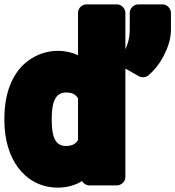

<svg xmlns="http://www.w3.org/2000/svg" viewBox="-26 -808 800 876"><path d="M348 18C355 29 367 38 381 38H508C524 38 546 23 546 0V-750C546 -766 531 -788 508 -788H367C351 -788 330 -773 330 -750V-556C305 -568 274 -576 239 -576C201 -576 166 -567 135 -551C38 -502 -6 -394 -6 -268V-258C-6 -173 16 -98 56 -44C94 7 154 48 238 48C281 48 318 37 348 18ZM330 -359V-169C319 -152 305 -142 274 -142C230 -142 210 -178 210 -258V-268C210 -348 230 -386 275 -386C306 -386 320 -376 330 -359ZM528 -550C517 -531 523 -508 541 -498L608 -460C620 -453 640 -454 652 -465C681 -490 706 -522 724 -560C739 -590 754 -628 754 -674V-750C754 -766 739 -788 716 -788H604C588 -788 566 -773 566 -750V-674C566 -621 550 -587 528 -550Z"/></svg>

Font: Asimov Print
Style: E
Weight: 500
Designer: Google
Version: Version 2.000980; 2014